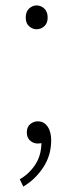

<svg xmlns="http://www.w3.org/2000/svg" viewBox="-20 -523 271 709"><path d="M115 -415Q100 -415 87.5 -426Q75 -437 75 -458Q75 -480 87.5 -491.5Q100 -503 115 -503Q131 -503 143.5 -491.5Q156 -480 156 -458Q156 -437 143.5 -426Q131 -415 115 -415ZM66 166 53 139Q88 119 110.5 84.5Q133 50 133 2L118 -58L155 -11Q148 0 139 3.5Q130 7 120 7Q103 7 91 -4Q79 -15 79 -34Q79 -54 91.5 -64.5Q104 -75 120 -75Q142 -75 155.5 -56Q169 -37 169 -5Q169 51 139.5 95.5Q110 140 66 166Z"/></svg>

Font: Noto Sans KR Thin
Style: Regular
Weight: 100
Designer: Ryoko NISHIZUKA 西塚涼子 (kana, bopomofo & ideographs); Paul D. Hunt (Latin, Greek & Cyrillic); Sandoll Communications 산돌커뮤니
Foundry: Adobe
Version: Version 2.004-H2;hotconv 1.0.118;makeotfexe 2.5.65603